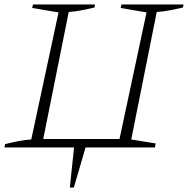

<svg xmlns="http://www.w3.org/2000/svg" viewBox="-23 -665 848 866"><path d="M-3 0 0 -15Q32 -23 61 -28.5Q90 -34 118 -36L241 -609L122 -629L126 -645H406L403 -631Q376 -625 347 -619Q318 -613 287 -611L172 -38H516L638 -609L521 -629L525 -645H805L802 -631Q775 -625 745.5 -619Q716 -613 684 -611L569 -36L679 -18L676 0H363L310 181H292L311 0Z"/></svg>

Font: Piazzolla ExtraLight
Style: Italic
Weight: 200
Italic angle: -11.3°
Designer: Juan Pablo del Peral
Foundry: Huerta Tipografica
Version: Version 1.330